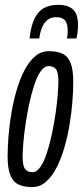

<svg xmlns="http://www.w3.org/2000/svg" viewBox="-20 -755 339 785"><path d="M111 10Q76.5 10 54.3 -1.4Q32.1 -12.8 21.6 -40.6Q11.1 -68.4 11.1 -116.5Q11.1 -152.9 14.8 -198.3Q18.4 -243.6 26.5 -292.1Q34.6 -340.5 47.8 -385.8Q61 -431.1 79.6 -467Q98.3 -503 123.1 -524.4Q147.9 -545.8 179.6 -545.8Q214.8 -545.8 237 -534.6Q259.2 -523.4 269.3 -496Q279.5 -468.7 279.5 -420Q279.5 -383.5 275.9 -337.9Q272.3 -292.2 264.1 -243.8Q256 -195.3 242.8 -150.3Q229.7 -105.4 211 -69.1Q192.3 -32.8 167.5 -11.4Q142.8 10 111 10ZM112.3 -51Q130.3 -51 145.3 -72.7Q160.3 -94.4 171.8 -130Q183.3 -165.5 192.2 -207.5Q201.2 -249.5 207.3 -291.5Q213.3 -333.5 216 -367.8Q218.7 -402.1 218.7 -420.7Q218.7 -461.9 207.9 -473.3Q197.2 -484.8 179 -484.8Q160.9 -484.8 146 -463.1Q131 -441.4 119.5 -405.8Q108 -370.3 99 -328.3Q90.1 -286.3 84 -244.3Q77.9 -202.3 75.2 -168.5Q72.5 -134.7 72.5 -115.7Q72.5 -75 83.3 -63Q94.1 -51 112.3 -51ZM217.9 -735.2Q243.2 -735.2 261.5 -727.5Q279.8 -719.8 289.4 -701.9Q299 -684 299 -653.4Q299 -639.8 297.2 -625Q295.4 -610.1 292.7 -597.8H253.6Q255.3 -606.1 256.1 -613.6Q256.9 -621.1 256.9 -630.3Q256.9 -647.3 252.4 -659.8Q247.9 -672.3 237.4 -678.5Q226.9 -684.7 209.6 -684.7Q188.4 -684.7 174.5 -673.8Q160.6 -662.8 152.3 -643.5Q144 -624.3 140.6 -597.8H100.7Q106.4 -647.2 120.4 -677.3Q134.4 -707.3 158.1 -721.3Q181.9 -735.2 217.9 -735.2Z"/></svg>

Font: Georama
Style: Italic
Weight: 400
Width: 2
Italic angle: -9°
Designer: Jean-Baptiste Levee
Foundry: Production Type
Version: Version 1.000